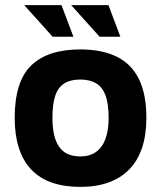

<svg xmlns="http://www.w3.org/2000/svg" viewBox="-20 -716 630 751"><path d="M294.1 15Q165.9 15 101.7 -53.4Q37.5 -121.9 37.5 -255Q37.5 -398.3 102.6 -460.5Q167.7 -522.7 293.5 -522.7Q378.7 -522.7 436.4 -494.4Q494 -466.1 523.3 -406.9Q552.5 -347.7 552.5 -255Q552.5 -122.2 485.7 -53.6Q418.8 15 294.1 15ZM293.8 -104.2Q331 -104.2 355.5 -121.6Q380.1 -139 392.5 -172.7Q404.9 -206.3 404.9 -255Q404.9 -311.2 392.3 -343.8Q379.8 -376.5 355.1 -390.7Q330.4 -404.9 293.8 -404.9Q256.2 -404.9 232 -390.1Q207.8 -375.3 196.5 -342.6Q185.1 -310 185.1 -255Q185.1 -178.9 211.4 -141.6Q237.6 -104.2 293.8 -104.2ZM185.8 -572.4 74.8 -695.8H220.6L267.1 -572.4ZM369.5 -572.4 258.5 -695.8H404.3L450.8 -572.4Z"/></svg>

Font: Maven Pro
Style: Regular
Weight: 400
Designer: Joe Prince
Foundry: Joe Prince
Version: Version 2.103